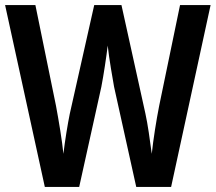

<svg xmlns="http://www.w3.org/2000/svg" viewBox="-23 -800 847 754"><path d="M804 -780H684L602 -384C591 -328 579 -253 573 -196C566 -249 557 -314 548 -354L454 -780H347L251 -353C243 -314 232 -247 226 -196C221 -247 208 -325 197 -384L116 -780H-3L153 -66H288L375 -459C384 -505 395 -579 400 -621C406 -565 419 -494 425 -459L512 -66H649Z"/></svg>

Font: Noto Sans Malayalam UI Condensed SemiBold
Style: Regular
Weight: 600
Width: 3
Designer: Jelle Bosma - Monotype Design Team
Foundry: Monotype Imaging Inc.
Version: Version 2.104